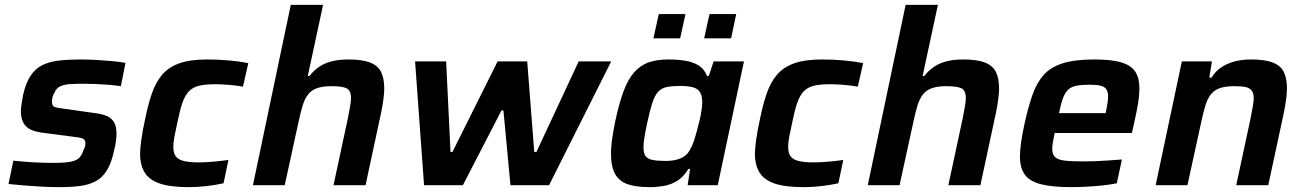

<svg xmlns="http://www.w3.org/2000/svg" viewBox="-20 -763 5368 791"><path d="M226 8Q193 8 154 6Q115 4 79 1Q43 -2 15 -5L35 -101Q57 -99 79 -97Q101 -95 122 -94Q143 -93 163 -92.5Q183 -92 203 -92Q246 -92 270 -96.5Q294 -101 305.5 -112Q317 -123 323 -142Q327 -150 329.5 -157.5Q332 -165 332 -173Q332 -188 320 -192.5Q308 -197 279 -200L149 -217Q103 -224 84.5 -245.5Q66 -267 66 -304Q66 -314 68.5 -332.5Q71 -351 75 -371Q86 -421 106 -451Q126 -481 155 -495Q184 -509 223 -513.5Q262 -518 312 -518Q344 -518 378.5 -516Q413 -514 444.5 -511Q476 -508 497 -504L478 -408Q451 -412 424 -414Q397 -416 371.5 -417Q346 -418 324 -418Q293 -418 269 -416.5Q245 -415 228.5 -407.5Q212 -400 205 -382Q200 -375 197 -365Q194 -355 194 -342Q194 -327 205 -322.5Q216 -318 244 -315L371 -297Q399 -294 419 -285.5Q439 -277 449.5 -260Q460 -243 460 -211Q460 -201 458 -184Q456 -167 451 -147Q440 -94 421.5 -63Q403 -32 375.5 -17Q348 -2 311 3Q274 8 226 8Z M758 8Q680 8 636.5 -7.5Q593 -23 575 -54Q557 -85 557 -129Q557 -148 562 -185.5Q567 -223 577 -268Q589 -329 605 -376Q621 -423 647.5 -454.5Q674 -486 718.5 -502Q763 -518 834 -518Q879 -518 923.5 -514Q968 -510 1003 -503L981 -406Q960 -410 927.5 -413Q895 -416 866 -416Q825 -416 799 -409.5Q773 -403 757 -385.5Q741 -368 730.5 -336.5Q720 -305 710 -255Q703 -223 698.5 -199.5Q694 -176 694 -158Q694 -132 704.5 -118.5Q715 -105 738 -99.5Q761 -94 799 -94Q825 -94 859.5 -97Q894 -100 921 -104L901 -8Q870 -1 832 3.5Q794 8 758 8Z M1022 0 1178 -743H1311L1248 -450H1255Q1272 -472 1294.5 -487.5Q1317 -503 1347 -510.5Q1377 -518 1415 -518Q1473 -518 1505.5 -505Q1538 -492 1550.5 -465.5Q1563 -439 1563 -398Q1563 -380 1559.5 -353.5Q1556 -327 1550 -298L1486 0H1354L1413 -275Q1418 -301 1422 -323Q1426 -345 1426 -358Q1426 -391 1407.5 -399.5Q1389 -408 1346 -408Q1309 -408 1285.5 -399.5Q1262 -391 1248.5 -373Q1235 -355 1226.5 -327Q1218 -299 1210 -261L1153 0Z M1727 0 1690 -510H1818L1836 -137H1844L2030 -510H2152L2181 -137H2190L2364 -510H2498L2242 0H2083L2054 -308H2046L1887 0Z M2657 8Q2601 8 2566 -4Q2531 -16 2514 -46.5Q2497 -77 2497 -131Q2497 -156 2501.5 -188Q2506 -220 2514 -260Q2530 -336 2548.5 -386Q2567 -436 2592.5 -465Q2618 -494 2652 -506Q2686 -518 2734 -518Q2773 -518 2805 -512.5Q2837 -507 2859.5 -492.5Q2882 -478 2893 -450H2900L2920 -510H3045L2937 0H2813L2823 -67H2816Q2796 -34 2770 -18Q2744 -2 2715 3Q2686 8 2657 8ZM2721 -100Q2749 -100 2769 -105.5Q2789 -111 2802.5 -121.5Q2816 -132 2824 -149Q2831 -160 2837.5 -179Q2844 -198 2850 -220Q2856 -242 2861.5 -264.5Q2867 -287 2870 -307.5Q2873 -328 2873 -343Q2873 -380 2853.5 -394.5Q2834 -409 2784 -409Q2749 -409 2727 -404.5Q2705 -400 2691 -384.5Q2677 -369 2667 -338Q2657 -307 2646 -255Q2639 -222 2635 -197.5Q2631 -173 2631 -156Q2631 -132 2639.5 -120Q2648 -108 2668.5 -104Q2689 -100 2721 -100ZM2881 -605 2903 -705H3013L2992 -605ZM2672 -605 2694 -705H2804L2782 -605Z M3291 8Q3213 8 3169.5 -7.5Q3126 -23 3108 -54Q3090 -85 3090 -129Q3090 -148 3095 -185.5Q3100 -223 3110 -268Q3122 -329 3138 -376Q3154 -423 3180.5 -454.5Q3207 -486 3251.5 -502Q3296 -518 3367 -518Q3412 -518 3456.5 -514Q3501 -510 3536 -503L3514 -406Q3493 -410 3460.5 -413Q3428 -416 3399 -416Q3358 -416 3332 -409.5Q3306 -403 3290 -385.5Q3274 -368 3263.5 -336.5Q3253 -305 3243 -255Q3236 -223 3231.5 -199.5Q3227 -176 3227 -158Q3227 -132 3237.5 -118.5Q3248 -105 3271 -99.5Q3294 -94 3332 -94Q3358 -94 3392.5 -97Q3427 -100 3454 -104L3434 -8Q3403 -1 3365 3.5Q3327 8 3291 8Z M3555 0 3711 -743H3844L3781 -450H3788Q3805 -472 3827.5 -487.5Q3850 -503 3880 -510.5Q3910 -518 3948 -518Q4006 -518 4038.5 -505Q4071 -492 4083.5 -465.5Q4096 -439 4096 -398Q4096 -380 4092.5 -353.5Q4089 -327 4083 -298L4019 0H3887L3946 -275Q3951 -301 3955 -323Q3959 -345 3959 -358Q3959 -391 3940.5 -399.5Q3922 -408 3879 -408Q3842 -408 3818.5 -399.5Q3795 -391 3781.5 -373Q3768 -355 3759.5 -327Q3751 -299 3743 -261L3686 0Z M4394 8Q4313 8 4266.5 -4.5Q4220 -17 4201 -45Q4182 -73 4182 -117Q4182 -144 4187 -178.5Q4192 -213 4201 -254Q4216 -322 4233.5 -372Q4251 -422 4280 -454.5Q4309 -487 4359 -502.5Q4409 -518 4488 -518Q4561 -518 4601 -505.5Q4641 -493 4657.5 -467Q4674 -441 4674 -401Q4674 -382 4671.5 -358.5Q4669 -335 4663.5 -309Q4658 -283 4652 -254L4643 -215H4325Q4321 -195 4318 -178.5Q4315 -162 4315 -150Q4315 -128 4326 -116.5Q4337 -105 4365 -101.5Q4393 -98 4444 -98Q4466 -98 4493 -99Q4520 -100 4548.5 -102Q4577 -104 4602 -106L4581 -8Q4558 -3 4526 0.5Q4494 4 4459.5 6Q4425 8 4394 8ZM4343 -297H4535L4537 -307Q4541 -326 4543 -340Q4545 -354 4545 -365Q4545 -386 4537 -396.5Q4529 -407 4512 -410.5Q4495 -414 4467 -414Q4434 -414 4413 -409.5Q4392 -405 4379.5 -392.5Q4367 -380 4358.5 -356.5Q4350 -333 4343 -297Z M4741 0 4849 -510H4973L4962 -443H4971Q4987 -469 5010.5 -485Q5034 -501 5065 -509.5Q5096 -518 5134 -518Q5192 -518 5224.5 -505Q5257 -492 5269.5 -465.5Q5282 -439 5282 -398Q5282 -380 5278.5 -353.5Q5275 -327 5269 -298L5205 0H5073L5132 -275Q5137 -301 5141 -323Q5145 -345 5145 -358Q5145 -380 5136.5 -390.5Q5128 -401 5111 -404.5Q5094 -408 5065 -408Q5028 -408 5004.5 -399.5Q4981 -391 4967.5 -373Q4954 -355 4945.5 -327Q4937 -299 4929 -261L4872 0Z"/></svg>

Font: Saira Thin SemiBold
Style: Italic
Weight: 600
Italic angle: -12°
Version: Version 1.101